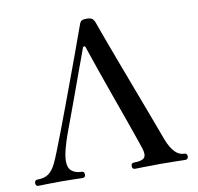

<svg xmlns="http://www.w3.org/2000/svg" viewBox="-81 -822 933 907"><g transform="rotate(-10 385.0 -369.0)"><path d="M32 0Q18 0 18 -15Q18 -30 32 -30Q65 -30 85 -44Q105 -58 121 -91Q128 -105 143 -142.5Q158 -180 178 -232.5Q198 -285 220.5 -345.5Q243 -406 265 -465.5Q287 -525 306 -576.5Q325 -628 337.5 -663.5Q350 -699 354 -709Q359 -726 365.5 -732Q372 -738 392 -738Q411 -738 419 -731.5Q427 -725 432 -711Q435 -702 447 -669Q459 -636 477 -587.5Q495 -539 516.5 -482Q538 -425 560 -366.5Q582 -308 601.5 -256.5Q621 -205 635 -167Q649 -129 655 -113Q687 -30 735 -30Q750 -30 750 -15Q750 0 735 0Q725 0 696.5 -1Q668 -2 617 -2Q574 -2 539.5 -1Q505 0 495 0Q481 0 481 -15Q481 -30 495 -30Q533 -30 544.5 -43Q556 -56 545 -90Q540 -105 525.5 -147Q511 -189 491 -245Q471 -301 449.5 -361Q428 -421 409.5 -474.5Q391 -528 379 -563Q367 -598 365 -604Q363 -612 358 -611.5Q353 -611 351 -605Q349 -598 339 -571.5Q329 -545 315 -506.5Q301 -468 285.5 -425Q270 -382 255 -341.5Q240 -301 229 -271Q218 -241 213 -228Q197 -185 188 -150Q179 -115 179 -91Q179 -59 197 -44.5Q215 -30 243 -30Q257 -30 257 -15Q257 0 243 0Q233 0 207 -1Q181 -2 137 -2Q99 -2 71 -1Q43 0 32 0Z"/></g></svg>

Font: Zen Old Mincho SemiBold
Style: Regular
Weight: 600
Version: Version 1.500